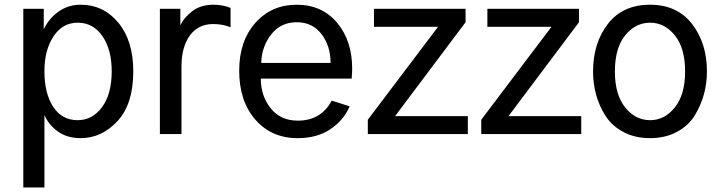

<svg xmlns="http://www.w3.org/2000/svg" viewBox="-20 -576 3097 825"><path d="M170.9 -269.5Q170.9 -174.8 208.5 -117.2Q246.1 -59.6 313.5 -59.6Q377 -59.6 418.5 -115.7Q460 -171.9 460 -269.5Q460 -362.3 420.4 -420.4Q380.9 -478.5 313.5 -478.5Q249 -478.5 210 -419.9Q170.9 -361.3 170.9 -269.5ZM80.1 229.5V-538.1H168V-450.2Q190.4 -497.1 231.9 -526.4Q273.4 -555.7 326.2 -555.7Q424.8 -555.7 488.8 -478Q552.7 -400.4 552.7 -269.5Q552.7 -128.9 484.9 -55.7Q417 17.6 326.2 17.6Q268.6 17.6 228.5 -11.2Q188.5 -40 170.9 -82V229.5Z M667 0V-538.1H754.9V-466.8Q770.5 -501 806.6 -528.3Q842.8 -555.7 896.5 -555.7Q937.5 -555.7 970.7 -542V-459Q935.5 -472.7 896.5 -472.7Q831.1 -472.7 795.4 -422.9Q759.8 -373 759.8 -291V0Z M1007.8 -272.5Q1007.8 -399.4 1077.1 -477.5Q1146.5 -555.7 1254.9 -555.7Q1363.3 -555.7 1428.2 -478.5Q1493.2 -401.4 1493.2 -281.2Q1493.2 -265.6 1491.2 -238.3H1100.6Q1100.6 -164.1 1143.1 -110.8Q1185.5 -57.6 1259.8 -57.6Q1359.4 -57.6 1405.3 -143.6L1482.4 -119.1Q1457 -59.6 1399.9 -21Q1342.8 17.6 1258.8 17.6Q1146.5 17.6 1077.1 -62Q1007.8 -141.6 1007.8 -272.5ZM1102.5 -305.7H1400.4Q1400.4 -378.9 1361.3 -429.7Q1322.3 -480.5 1254.9 -480.5Q1186.5 -480.5 1145.5 -428.2Q1104.5 -376 1102.5 -305.7Z M1560.5 0V-61.5L1862.3 -460.9H1586.9V-538.1H1980.5V-480.5L1677.7 -77.1H1990.2V0Z M2047.9 0V-61.5L2349.6 -460.9H2074.2V-538.1H2467.8V-480.5L2165 -77.1H2477.5V0Z M2622.1 -268.6Q2622.1 -169.9 2666 -114.7Q2710 -59.6 2773.4 -59.6Q2835.9 -59.6 2879.9 -114.7Q2923.8 -169.9 2923.8 -268.6Q2923.8 -369.1 2879.9 -423.8Q2835.9 -478.5 2773.4 -478.5Q2710.9 -478.5 2666.5 -424.3Q2622.1 -370.1 2622.1 -268.6ZM2528.3 -268.6Q2528.3 -390.6 2591.8 -473.1Q2655.3 -555.7 2773.4 -555.7Q2889.6 -555.7 2953.6 -473.1Q3017.6 -390.6 3017.6 -268.6Q3017.6 -217.8 3004.4 -169.9Q2991.2 -122.1 2964.4 -78.6Q2937.5 -35.2 2887.7 -8.8Q2837.9 17.6 2773.4 17.6Q2709 17.6 2659.7 -8.3Q2610.4 -34.2 2582.5 -77.1Q2554.7 -120.1 2541.5 -168.5Q2528.3 -216.8 2528.3 -268.6Z"/></svg>

Font: Gothic A1 Medium
Style: Regular
Weight: 500
Designer: HanYang I&C Co.,Ltd.
Foundry: HanYang I&C Co.,Ltd.
Version: Version 2.50